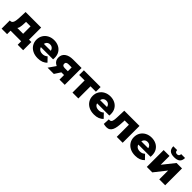

<svg xmlns="http://www.w3.org/2000/svg" viewBox="429 -2508 4369 4369"><g transform="rotate(45 2613.5 -323.5)"><path d="M440 -83V-391H295L293 -339Q291 -300 288.5 -265.5Q286 -231 278 -203Q270 -175 255 -155.5Q240 -136 215 -127L29 -152Q56 -152 73.5 -167.5Q91 -183 101 -211Q111 -239 115.5 -275.5Q120 -312 122 -353L129 -542H630V-83ZM11 112V-152H705V112H529V0H188V112Z M1066 9Q970 9 898.5 -27.5Q827 -64 787.5 -127.5Q748 -191 748 -272Q748 -353 786.5 -416.5Q825 -480 893 -515.5Q961 -551 1046 -551Q1126 -551 1192 -518.5Q1258 -486 1297 -423Q1336 -360 1336 -270Q1336 -260 1335 -247Q1334 -234 1333 -223H904V-323H1232L1160 -295Q1161 -332 1146.5 -359Q1132 -386 1106.5 -401Q1081 -416 1047 -416Q1013 -416 987.5 -401Q962 -386 948 -358.5Q934 -331 934 -294V-265Q934 -225 950.5 -196Q967 -167 998 -151.5Q1029 -136 1072 -136Q1112 -136 1140.5 -147.5Q1169 -159 1197 -183L1297 -79Q1258 -36 1201 -13.5Q1144 9 1066 9Z M1762 0V-176L1787 -147H1649Q1528 -147 1458 -196.5Q1388 -246 1388 -338Q1388 -436 1461 -489Q1534 -542 1658 -542H1931V0ZM1379 0 1522 -206H1714L1580 0ZM1762 -233V-439L1787 -392H1662Q1624 -392 1603 -377.5Q1582 -363 1582 -331Q1582 -269 1661 -269H1787Z M2180 0V-433L2221 -391H2005V-542H2543V-391H2327L2369 -433V0Z M2875 9Q2779 9 2707.5 -27.5Q2636 -64 2596.5 -127.5Q2557 -191 2557 -272Q2557 -353 2595.5 -416.5Q2634 -480 2702 -515.5Q2770 -551 2855 -551Q2935 -551 3001 -518.5Q3067 -486 3106 -423Q3145 -360 3145 -270Q3145 -260 3144 -247Q3143 -234 3142 -223H2713V-323H3041L2969 -295Q2970 -332 2955.5 -359Q2941 -386 2915.5 -401Q2890 -416 2856 -416Q2822 -416 2796.5 -401Q2771 -386 2757 -358.5Q2743 -331 2743 -294V-265Q2743 -225 2759.5 -196Q2776 -167 2807 -151.5Q2838 -136 2881 -136Q2921 -136 2949.5 -147.5Q2978 -159 3006 -183L3106 -79Q3067 -36 3010 -13.5Q2953 9 2875 9Z M3188 0 3196 -155Q3203 -154 3209 -153.5Q3215 -153 3220 -153Q3245 -153 3259.5 -165.5Q3274 -178 3281.5 -200Q3289 -222 3292.5 -251.5Q3296 -281 3297 -316L3305 -542H3795V0H3605V-434L3647 -391H3430L3470 -436L3464 -308Q3461 -235 3451.5 -175.5Q3442 -116 3422 -74Q3402 -32 3367.5 -9.5Q3333 13 3280 13Q3261 13 3237.5 9.5Q3214 6 3188 0Z M4202 9Q4106 9 4034.5 -27.5Q3963 -64 3923.5 -127.5Q3884 -191 3884 -272Q3884 -353 3922.5 -416.5Q3961 -480 4029 -515.5Q4097 -551 4182 -551Q4262 -551 4328 -518.5Q4394 -486 4433 -423Q4472 -360 4472 -270Q4472 -260 4471 -247Q4470 -234 4469 -223H4040V-323H4368L4296 -295Q4297 -332 4282.5 -359Q4268 -386 4242.5 -401Q4217 -416 4183 -416Q4149 -416 4123.5 -401Q4098 -386 4084 -358.5Q4070 -331 4070 -294V-265Q4070 -225 4086.5 -196Q4103 -167 4134 -151.5Q4165 -136 4208 -136Q4248 -136 4276.5 -147.5Q4305 -159 4333 -183L4433 -79Q4394 -36 4337 -13.5Q4280 9 4202 9Z M4572 0V-542H4761V-258L4988 -542H5163V0H4973V-285L4748 0ZM4854 -594Q4758 -594 4712.5 -634.5Q4667 -675 4666 -759H4789Q4790 -726 4804.5 -707.5Q4819 -689 4853 -689Q4887 -689 4903 -707.5Q4919 -726 4919 -759H5044Q5044 -675 4997.5 -634.5Q4951 -594 4854 -594Z"/></g></svg>

Font: MOST Montserrat ExtraBold
Style: Regular
Weight: 800
Designer: Julieta Ulanovsky
Foundry: Julieta Ulanovsky
Version: Version 8.000;March 11, 2024;FontCreator 15.0.0.2926 64-bit